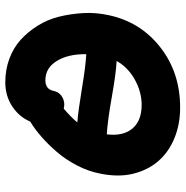

<svg xmlns="http://www.w3.org/2000/svg" viewBox="-8 -652 681 704"><g transform="rotate(-90 332.0 -299.5)"><path d="M290 21Q229 21 178.2 0.2Q127.4 -20.5 94.2 -58.6Q61 -96.7 47.6 -150.9Q34.2 -205.1 47.9 -272Q56.2 -315.4 77.9 -357.2Q99.6 -398.9 127.7 -431.4Q155.8 -463.9 183.6 -488Q211.4 -512.2 238.8 -528.8Q256.3 -569.8 294.9 -595Q333.5 -620.1 382.8 -620.1Q428.7 -620.1 469 -605.2Q509.3 -590.3 538.6 -563.7Q567.9 -537.1 590.3 -501.2Q612.8 -465.3 623.3 -423.1Q633.8 -380.9 636.5 -334.5Q639.2 -288.1 628.9 -241.2Q604.5 -125 511.5 -52Q418.5 21 290 21ZM300.8 -403.8Q295.9 -403.8 286.1 -405.8Q254.4 -378.9 235.8 -356Q279.3 -352.5 361.3 -338.9Q443.4 -325.2 485.8 -323.2Q486.8 -388.7 461.2 -430.9Q435.5 -473.1 390.1 -473.1Q357.4 -473.1 351.1 -442.9Q347.7 -424.8 333.3 -414.3Q318.8 -403.8 300.8 -403.8ZM299.8 -120.1Q347.2 -120.1 392.3 -145Q437.5 -169.9 460.9 -211.9Q417 -213.9 330.8 -229.2Q244.6 -244.6 191.9 -248Q184.6 -188 213.1 -154.1Q241.7 -120.1 299.8 -120.1Z"/></g></svg>

Font: Shantell Sans Irregular Bouncy
Style: Bold Italic
Weight: 700
Italic angle: -11.31°
Designer: Stephen Nixon, Anya Danilova, Shantell Martin
Foundry: Arrow Type
Version: Version 1.006;[9816181b4]